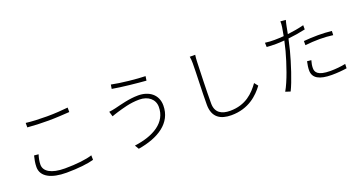

<svg xmlns="http://www.w3.org/2000/svg" viewBox="-44 -1464 4088 2183"><g transform="rotate(-20 2000.0 -372.5)"><path d="M249 -630C326 -623 409 -620 504 -620C593 -620 692 -627 757 -631V-685C689 -678 597 -671 504 -671C409 -671 319 -675 249 -684V-630ZM212 -304C202 -262 192 -219 192 -170C192 -53 309 7 494 7C636 7 763 -9 825 -28L824 -83C757 -60 631 -45 493 -45C327 -45 244 -100 244 -180C244 -219 252 -257 265 -299L212 -304Z M1734 -338C1734 -149 1562 -48 1328 -17L1357 32C1601 -8 1788 -122 1788 -336C1788 -469 1687 -541 1556 -541C1446 -541 1333 -508 1265 -492C1238 -486 1209 -480 1185 -478L1203 -417C1224 -424 1247 -433 1278 -442C1342 -460 1437 -492 1552 -492C1659 -492 1734 -431 1734 -338ZM1308 -763 1300 -713C1410 -693 1598 -674 1704 -666L1712 -718C1621 -719 1413 -740 1308 -763Z M2259 -753C2264 -731 2266 -703 2266 -673C2266 -559 2255 -328 2255 -174C2255 -19 2349 34 2479 34C2690 34 2810 -85 2879 -178L2844 -222C2773 -123 2672 -18 2482 -18C2381 -18 2306 -58 2306 -170C2306 -331 2314 -559 2318 -673C2319 -702 2321 -726 2325 -753H2259Z M3540 -427C3598 -433 3657 -437 3715 -437C3770 -437 3827 -433 3876 -426L3878 -476C3829 -482 3768 -485 3712 -485C3650 -485 3588 -481 3540 -477ZM3594 -649C3532 -633 3462 -621 3395 -613C3402 -647 3408 -679 3413 -706C3417 -724 3423 -755 3429 -773L3365 -779C3366 -760 3365 -733 3361 -710C3358 -688 3351 -651 3343 -608C3302 -605 3264 -603 3231 -603C3197 -603 3159 -604 3117 -610L3119 -558C3154 -555 3188 -554 3229 -554C3260 -554 3295 -556 3333 -559C3324 -518 3314 -477 3305 -441C3268 -304 3203 -110 3143 -8L3202 11C3253 -90 3318 -293 3354 -431C3365 -475 3375 -520 3385 -564C3454 -571 3527 -583 3594 -598ZM3495 -249C3486 -207 3481 -175 3481 -143C3481 -48 3560 -6 3708 -6C3774 -6 3840 -12 3890 -20L3892 -72C3839 -61 3771 -54 3709 -54C3551 -54 3530 -106 3530 -153C3530 -180 3535 -211 3545 -244Z"/></g></svg>

Font: Noto Sans Japanese Light
Style: Regular
Weight: 300
Designer: Ryoko NISHIZUKA (kana & ideographs); Paul D. Hunt (Latin, Greek & Cyrillic); Wenlong ZHANG (bopomofo); Sandoll Communica
Foundry: Adobe Systems Incorporated
Version: Version 1.000;PS 1;hotconv 1.0.78;makeotf.lib2.5.61930